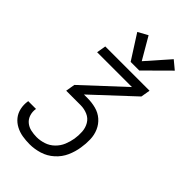

<svg xmlns="http://www.w3.org/2000/svg" viewBox="-287 -856 1150 1150"><g transform="rotate(45 288.0 -280.5)"><path d="M211 205Q251 205 292.5 192.5Q334 180 367.5 150Q401 120 418.5 80.5Q436 41 442 0Q448 -36 447 -72.5Q446 -109 432 -141Q418 -173 392 -195.5Q366 -218 331.5 -227Q297 -236 261 -236H230L482 -471L492 -530H117L107 -471H402L149 -236L139 -177H261Q292 -177 320 -165Q348 -153 363 -127.5Q378 -102 380 -71Q382 -40 377 -9Q372 21 360 50Q348 79 324.5 102Q301 125 270.5 135Q240 145 210 145Q185 145 160.5 139.5Q136 134 117.5 118.5Q99 103 91.5 79Q84 55 88 30L89 28H22V31Q17 62 23.5 92Q30 122 48 144.5Q66 167 92.5 181Q119 195 149 200Q179 205 211 205ZM290 -572H363L514 -722L461 -766L334 -622L253 -761L191 -727Z"/></g></svg>

Font: Iosevka Sparkle Light Oblique
Style: Regular
Weight: 300
Italic angle: -9°
Designer: Belleve Invis
Foundry: Belleve Invis
Version: Version 4.5.0; ttfautohint (v1.8.3)